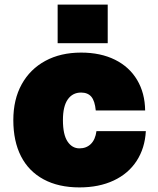

<svg xmlns="http://www.w3.org/2000/svg" viewBox="-20 -804 690 836"><path d="M38 -281Q38 -371 74.5 -437Q111 -503 177.5 -539Q244 -575 333 -575Q418 -575 480.5 -544Q543 -513 577 -456Q611 -399 612 -323H397Q393 -365 377.5 -383Q362 -401 333 -401Q296 -401 275 -371Q254 -341 254 -281Q254 -218 274 -188Q294 -158 326 -158Q356 -158 375.5 -177Q395 -196 400 -233H615Q611 -159 575 -103.5Q539 -48 475 -18Q411 12 326 12Q235 12 170 -23Q105 -58 71.5 -123.5Q38 -189 38 -281ZM231 -784H449V-616H231Z"/></svg>

Font: Azeret Mono Black
Style: Regular
Weight: 900
Designer: Martin Vácha
Foundry: Displaay
Version: Version 1.000; Glyphs 3.0.3, build 3074